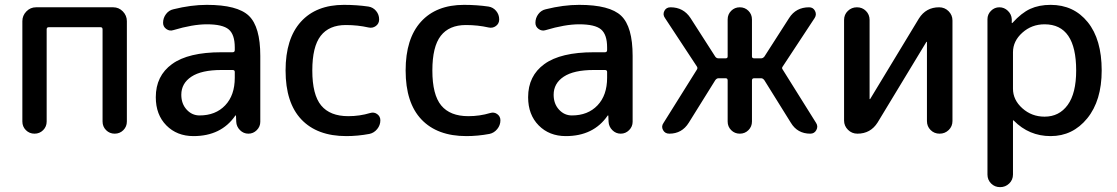

<svg xmlns="http://www.w3.org/2000/svg" viewBox="-20 -550 4595 790"><path d="M72 -50V-463Q72 -486 88.5 -503Q105 -520 128 -520H446Q469 -520 485.5 -503Q502 -486 502 -463V-50Q502 -29 487.5 -14.5Q473 0 452 0Q431 0 416.5 -14.5Q402 -29 402 -50V-429Q402 -438 394 -438H180Q172 -438 172 -429V-50Q172 -29 157.5 -14.5Q143 0 122 0Q101 0 86.5 -14.5Q72 -29 72 -50Z M891 -262Q809 -262 767.5 -234.5Q726 -207 726 -160Q726 -123 748 -99Q770 -75 801 -75Q867 -75 906.5 -116.5Q946 -158 946 -230V-254Q946 -262 937 -262ZM776 10Q708 10 664.5 -34Q621 -78 621 -150Q621 -238 688 -286.5Q755 -335 891 -335H937Q946 -335 946 -344V-355Q946 -408 921 -429Q896 -450 831 -450Q773 -450 693 -426Q678 -421 664.5 -430.5Q651 -440 651 -456Q651 -476 663 -492Q675 -508 694 -512Q766 -530 831 -530Q957 -530 1004 -485Q1051 -440 1051 -320V-49Q1051 -29 1036.5 -14.5Q1022 0 1002 0Q982 0 967.5 -14.5Q953 -29 952 -49L951 -74Q951 -75 950 -75Q948 -75 948 -74Q890 10 776 10Z M1405 10Q1285 10 1220 -58.5Q1155 -127 1155 -260Q1155 -391 1218 -460.5Q1281 -530 1395 -530Q1448 -530 1496 -523Q1515 -520 1527.5 -505Q1540 -490 1540 -470Q1540 -453 1526.5 -443Q1513 -433 1496 -437Q1452 -447 1403 -447Q1334 -447 1299.5 -402.5Q1265 -358 1265 -260Q1265 -160 1301.5 -116Q1338 -72 1413 -72Q1460 -72 1503 -85Q1519 -90 1532 -80.5Q1545 -71 1545 -55Q1545 -35 1532 -19Q1519 -3 1500 1Q1452 10 1405 10Z M1899 10Q1779 10 1714 -58.5Q1649 -127 1649 -260Q1649 -391 1712 -460.5Q1775 -530 1889 -530Q1942 -530 1990 -523Q2009 -520 2021.5 -505Q2034 -490 2034 -470Q2034 -453 2020.5 -443Q2007 -433 1990 -437Q1946 -447 1897 -447Q1828 -447 1793.5 -402.5Q1759 -358 1759 -260Q1759 -160 1795.5 -116Q1832 -72 1907 -72Q1954 -72 1997 -85Q2013 -90 2026 -80.5Q2039 -71 2039 -55Q2039 -35 2026 -19Q2013 -3 1994 1Q1946 10 1899 10Z M2423 -262Q2341 -262 2299.5 -234.5Q2258 -207 2258 -160Q2258 -123 2280 -99Q2302 -75 2333 -75Q2399 -75 2438.5 -116.5Q2478 -158 2478 -230V-254Q2478 -262 2469 -262ZM2308 10Q2240 10 2196.5 -34Q2153 -78 2153 -150Q2153 -238 2220 -286.5Q2287 -335 2423 -335H2469Q2478 -335 2478 -344V-355Q2478 -408 2453 -429Q2428 -450 2363 -450Q2305 -450 2225 -426Q2210 -421 2196.5 -430.5Q2183 -440 2183 -456Q2183 -476 2195 -492Q2207 -508 2226 -512Q2298 -530 2363 -530Q2489 -530 2536 -485Q2583 -440 2583 -320V-49Q2583 -29 2568.5 -14.5Q2554 0 2534 0Q2514 0 2499.5 -14.5Q2485 -29 2484 -49L2483 -74Q2483 -75 2482 -75Q2480 -75 2480 -74Q2422 10 2308 10Z M2734 0Q2716 0 2708 -15Q2700 -30 2710 -44L2847 -263Q2852 -270 2847 -277L2716 -476Q2706 -490 2713.5 -505Q2721 -520 2739 -520Q2792 -520 2821 -476L2923 -317Q2928 -310 2936 -310H2966Q2974 -310 2974 -318V-470Q2974 -491 2988.5 -505.5Q3003 -520 3024 -520Q3045 -520 3059.5 -505.5Q3074 -491 3074 -470V-318Q3074 -310 3083 -310H3112Q3119 -310 3125 -317L3227 -476Q3255 -520 3309 -520Q3326 -520 3333.5 -505Q3341 -490 3332 -476L3201 -277Q3195 -270 3201 -263L3338 -44Q3347 -30 3339 -15Q3331 0 3314 0Q3261 0 3234 -45L3125 -220Q3119 -228 3112 -228H3083Q3074 -228 3074 -219V-50Q3074 -29 3059.5 -14.5Q3045 0 3024 0Q3003 0 2988.5 -14.5Q2974 -29 2974 -50V-219Q2974 -228 2966 -228H2936Q2929 -228 2923 -220L2814 -45Q2786 0 2734 0Z M3508 0Q3485 0 3469 -16Q3453 -32 3453 -54V-468Q3453 -490 3468.5 -505Q3484 -520 3506 -520Q3528 -520 3543 -505Q3558 -490 3558 -468V-143L3559 -142H3560L3761 -474Q3790 -520 3844 -520Q3867 -520 3883 -504Q3899 -488 3899 -466V-52Q3899 -30 3883.5 -15Q3868 0 3846 0Q3824 0 3809 -15Q3794 -30 3794 -52V-377L3793 -378H3792L3591 -46Q3562 0 3508 0Z M4148 -335V-185Q4148 -139 4186.5 -104.5Q4225 -70 4278 -70Q4338 -70 4373 -118Q4408 -166 4408 -260Q4408 -450 4278 -450Q4225 -450 4186.5 -415.5Q4148 -381 4148 -335ZM4043 168V-471Q4043 -491 4057.5 -505.5Q4072 -520 4092 -520Q4112 -520 4127 -505.5Q4142 -491 4143 -471V-456Q4143 -455 4144 -455Q4145 -455 4146 -456Q4183 -497 4219 -513.5Q4255 -530 4303 -530Q4398 -530 4455.5 -459Q4513 -388 4513 -260Q4513 -136 4453.5 -63Q4394 10 4303 10Q4214 10 4151 -54Q4150 -55 4149 -55Q4148 -55 4148 -54V168Q4148 190 4132.5 205Q4117 220 4095 220Q4073 220 4058 205Q4043 190 4043 168Z"/></svg>

Font: Rounded Mplus 1c Medium
Style: Regular
Weight: 500
Version: Version 1.059.20150529